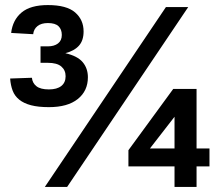

<svg xmlns="http://www.w3.org/2000/svg" viewBox="-20 -738 867 758"><path d="M173 -315Q131 -315 102.5 -322.5Q74 -330 56 -344.5Q38 -359 30 -380Q22 -401 20 -428L106 -431Q108 -410 124 -397.5Q140 -385 173 -385Q205 -385 222 -398.5Q239 -412 239 -437Q239 -461 222 -475.5Q205 -490 169 -490H140V-555H169Q194 -555 209 -566.5Q224 -578 224 -600Q224 -622 211 -634.5Q198 -647 169 -647Q143 -647 128 -635Q113 -623 111 -603L24 -608Q30 -659 65 -688.5Q100 -718 169 -718Q243 -718 276.5 -689Q310 -660 310 -614Q310 -578 291.5 -557.5Q273 -537 238 -528Q286 -517 306.5 -492.5Q327 -468 327 -433Q327 -379 287 -347Q247 -315 173 -315ZM157 0 635 -710H723L245 0ZM669 0V-81H487V-145L664 -387H756V-152H807V-81H756V0ZM572 -152H669V-277Z"/></svg>

Font: Geist SemBd
Style: Regular
Weight: 400
Designer: Basement.studio, Andrés Briganti, Mateo Zaragoza
Foundry: Basement.studio, Vercel, Andrés Briganti, Guido Ferreyra, Mateo Zaragoza
Version: Version 1.401